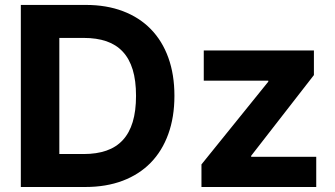

<svg xmlns="http://www.w3.org/2000/svg" viewBox="-20 -747 1339 767"><path d="M63.2 0V-727.3H323.2Q405.5 -727.3 471.1 -702.4Q536.6 -677.6 582.4 -630.7Q628.2 -583.8 652.5 -516.5Q676.8 -449.2 676.8 -364.3Q676.8 -279.1 652.3 -211.5Q627.8 -143.8 582 -96.9Q536.2 -50.1 470.2 -25Q404.1 0 321 0ZM1051.8 -420.8V-424.7H794V-545.5H1234V-447.1L983.3 -124.6V-120.7H1243.3V0H784.8V-90.2ZM217 -131.7H314.6Q365.8 -131.7 404.8 -145.2Q443.9 -158.7 470.3 -187.1Q496.8 -215.6 510.1 -259.6Q523.4 -303.6 523.4 -364.3Q523.4 -425.1 510.1 -468.8Q496.8 -512.4 470.3 -540.7Q443.9 -568.9 405 -582.2Q366.1 -595.5 315 -595.5H217Z"/></svg>

Font: Cannonade
Style: Bold
Weight: 700
Designer: Rasmus Andersson
Foundry: rsms
Version: Version 3.012;git-f93a4a705